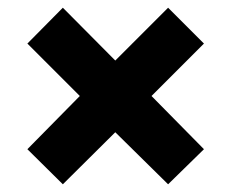

<svg xmlns="http://www.w3.org/2000/svg" viewBox="-20 -496 600 498"><path d="M143 -18 51 -109 187 -247 51 -383 143 -476 279 -339 416 -476 509 -383 373 -247 509 -109 416 -18 279 -153Z"/></svg>

Font: Hanken Grotesk Black
Style: Italic
Weight: 900
Italic angle: -8°
Designer: Alfredo Marco Pradil
Foundry: Hanken Design Co.
Version: Version 3.013